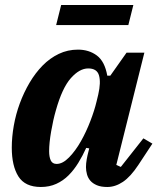

<svg xmlns="http://www.w3.org/2000/svg" viewBox="-20 -734 632 766"><path d="M143 12Q80 12 53.5 -30Q27 -72 27 -145Q27 -187 35 -232.5Q43 -278 59 -321.5Q75 -365 98 -404Q121 -443 150 -472.5Q179 -502 214.5 -519Q250 -536 291 -536Q335 -536 366.5 -512.5Q398 -489 408 -432H420L485 -524H556L444 -76L462 -68L552 -182L588 -161L532 -76Q501 -29 470.5 -8.5Q440 12 408 12Q383 12 366.5 5Q350 -2 340.5 -13Q331 -24 327 -38.5Q323 -53 323 -67Q323 -82 326 -98.5Q329 -115 332 -126L336 -142L324 -144Q310 -113 292.5 -84.5Q275 -56 253.5 -34.5Q232 -13 204.5 -0.5Q177 12 143 12ZM206 -80Q230 -80 255.5 -106Q281 -132 302.5 -170Q324 -208 340.5 -251Q357 -294 365 -328L372 -357Q383 -405 375 -433Q367 -461 332 -461Q297 -461 262.5 -422Q228 -383 203 -294Q192 -256 184 -209.5Q176 -163 176 -131Q176 -108 182.5 -94Q189 -80 206 -80ZM224 -714H512L492 -634H204Z"/></svg>

Font: IBM Plex Serif
Style: Bold Italic
Weight: 700
Italic angle: -14°
Designer: Mike Abbink, Paul van der Laan, Pieter van Rosmalen
Foundry: Bold Monday
Version: Version 3.001